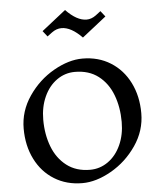

<svg xmlns="http://www.w3.org/2000/svg" viewBox="-70 -1198 1070 1278"><g transform="rotate(-5 464.5 -559.0)"><path d="M859 -410Q859 -293 791 -194Q723 -95 622 -37.5Q521 20 429 20Q323 20 241.5 -30.5Q160 -81 115 -171Q70 -261 70 -375Q70 -492 138 -591.5Q206 -691 307 -748.5Q408 -806 500 -806Q606 -806 687.5 -755Q769 -704 814 -614Q859 -524 859 -410ZM205 -423Q205 -325 236 -243.5Q267 -162 330.5 -113Q394 -64 487 -64Q553 -64 607.5 -102.5Q662 -141 693 -209.5Q724 -278 724 -363Q724 -462 693 -543.5Q662 -625 599 -673.5Q536 -722 442 -722Q376 -722 321.5 -683.5Q267 -645 236 -576.5Q205 -508 205 -423ZM551 -1062Q583 -1062 613 -1084L647 -1110L677 -1072L516 -945Q443 -1020 379 -1020Q345 -1020 314 -997L282 -973L252 -1011L413 -1138Q486 -1062 551 -1062Z"/></g></svg>

Font: Inknut
Style: Antiqua
Weight: 400
Designer: Claus Eggers Srensen
Foundry: Claus Eggers Srensen
Version: Version 1.000; ttfautohint (v1.2) -l 7 -r 28 -G 50 -x 13 -D 